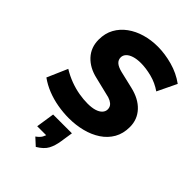

<svg xmlns="http://www.w3.org/2000/svg" viewBox="-289 -827 1228 1228"><g transform="rotate(45 325.5 -213.0)"><path d="M303 11Q252 11 200.5 2Q149 -7 102.5 -25.5Q56 -44 17 -72L77 -210Q118 -185 160 -169.5Q202 -154 243 -147Q284 -140 321 -140Q359 -140 385 -148Q411 -156 425 -171Q439 -186 439 -205Q439 -221 431 -233Q423 -245 406 -254Q389 -263 362 -268L247 -296Q171 -313 126.5 -361Q82 -409 82 -480Q82 -537 106 -580.5Q130 -624 172 -654.5Q214 -685 268 -700.5Q322 -716 381 -716Q446 -716 515 -697Q584 -678 640 -637L577 -506Q531 -538 478 -551.5Q425 -565 380 -565Q343 -565 316.5 -556.5Q290 -548 276 -533Q262 -518 262 -499Q262 -476 279 -461Q296 -446 332 -437L447 -410Q529 -391 574 -342.5Q619 -294 619 -226Q619 -166 593.5 -121.5Q568 -77 523.5 -47.5Q479 -18 422 -3.5Q365 11 303 11ZM283 290 234 245Q258 228 268 210.5Q278 193 282 170L313 190H196L215 65H385L372 150Q365 196 347.5 229Q330 262 283 290Z"/></g></svg>

Font: Nunito Sans 12pt Black
Style: Italic
Weight: 900
Italic angle: -9°
Designer: Vernon Adams
Foundry: Vernon Adams
Version: Version 3.101;gftools[0.9.27]